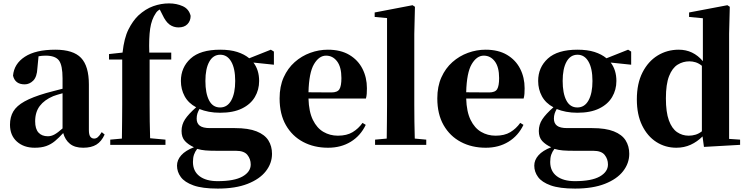

<svg xmlns="http://www.w3.org/2000/svg" viewBox="-20 -857 4426 1136"><path d="M350.1 -97.2V-305.2Q332.5 -300.3 318.4 -296.1Q304.2 -292 294.9 -288.1Q242.7 -266.1 215.3 -230Q188 -193.8 188 -139.2Q188 -94.2 207.8 -72.5Q227.5 -50.8 263.2 -50.8Q283.2 -50.8 302.7 -61.5Q322.3 -72.3 350.1 -97.2ZM136.2 -503.9 151.9 -509.8ZM582 -75.2 599.1 -61Q580.1 -19.5 550 -1.2Q520 17.1 472.2 17.1Q422.4 17.1 393.8 -6.1Q365.2 -29.3 354 -69.8Q328.6 -42 305.2 -22.5Q281.7 -2.9 253.4 7.1Q225.1 17.1 185.1 17.1Q120.6 17.1 79.8 -19.5Q39.1 -56.2 39.1 -119.1Q39.1 -164.6 58.8 -197.8Q78.6 -231 125 -256.8Q171.4 -282.7 252 -306.2Q272.9 -312 298.3 -318.6Q323.7 -325.2 350.1 -332V-393.1Q350.1 -471.2 328.6 -499.5Q307.1 -527.8 250 -527.8Q228 -527.8 208 -523.9L201.2 -453.1Q198.7 -401.9 176.5 -379.9Q154.3 -357.9 126 -357.9Q69.3 -357.9 57.1 -409.2Q63 -479.5 127 -521.2Q190.9 -563 307.1 -563Q413.6 -563 459.7 -514.4Q505.9 -465.8 505.9 -356.9V-87.9Q505.9 -59.6 514.4 -48.3Q522.9 -37.1 537.1 -37.1Q548.3 -37.1 558.1 -44.9Q567.9 -52.7 582 -75.2Z M625 -537.1 705.1 -545.9Q714.4 -631.3 739.7 -682.1Q765.1 -732.9 798.3 -765.1Q840.8 -804.2 887 -820.6Q933.1 -836.9 980 -836.9Q1024.9 -836.9 1061.5 -820.3Q1098.1 -803.7 1107.9 -763.2Q1107.9 -733.9 1089.4 -714.4Q1070.8 -694.8 1036.1 -694.8Q1006.8 -694.8 983.6 -711.4Q960.4 -728 940.9 -770L925.3 -800.8Q909.2 -791.5 902.3 -779.8Q876.5 -742.7 868.4 -687Q860.4 -631.3 863.3 -545.9H993.2V-504.9H865.2V-237.8Q865.2 -139.6 868.2 -39.1L959 -30.8V0H632.3V-30.8L701.2 -37.1Q701.7 -87.4 702.4 -137.7Q703.1 -188 703.1 -237.8V-504.9H625Z M1282.2 -221.2Q1325.2 -221.2 1348.4 -263.2Q1371.6 -305.2 1371.6 -377.9Q1371.6 -451.7 1348.1 -492.4Q1324.7 -533.2 1283.2 -533.2Q1241.2 -533.2 1218.3 -491.9Q1195.3 -450.7 1195.3 -377.9Q1195.3 -305.2 1217 -263.2Q1238.8 -221.2 1282.2 -221.2ZM1376.5 35.2H1265.6Q1221.2 35.2 1195.8 33Q1170.4 30.8 1146.5 23.9Q1133.8 40.5 1127.7 58.3Q1121.6 76.2 1121.6 101.1Q1121.6 155.8 1160.4 185.3Q1199.2 214.8 1267.6 214.8Q1366.2 214.8 1414.8 187.3Q1463.4 159.7 1463.4 116.2Q1463.4 84 1443.8 59.6Q1424.3 35.2 1376.5 35.2ZM1600.6 -551.8V-474.1L1479.5 -486.8Q1513.2 -442.9 1513.2 -377.9Q1513.2 -325.7 1488 -283Q1462.9 -240.2 1411.6 -215.1Q1360.4 -189.9 1282.2 -189.9Q1246.6 -189.9 1215.8 -195.8Q1185.1 -201.7 1160.2 -211.9Q1152.3 -198.7 1147.9 -185.1Q1143.6 -171.4 1143.6 -154.8Q1143.6 -127.4 1161.9 -113.3Q1180.2 -99.1 1222.2 -99.1H1369.6Q1449.7 -99.1 1498 -79.8Q1546.4 -60.5 1567.9 -26.4Q1589.4 7.8 1589.4 53.2Q1589.4 108.9 1553 155.8Q1516.6 202.6 1445.1 230.7Q1373.5 258.8 1268.6 258.8Q1177.2 258.8 1124.8 240Q1072.3 221.2 1049.8 190.4Q1027.3 159.7 1027.3 123Q1027.3 89.8 1052.2 61.8Q1077.1 33.7 1127.4 14.2Q1094.2 -1 1074.2 -22.7Q1054.2 -44.4 1054.2 -82Q1054.2 -119.6 1074.7 -150.9Q1095.2 -182.1 1140.6 -222.2Q1094.7 -246.6 1072.5 -287.6Q1050.3 -328.6 1050.3 -377.9Q1050.3 -458 1107.7 -510.5Q1165 -563 1283.2 -563Q1341.3 -563 1383.5 -549.6Q1425.8 -536.1 1454.6 -512.2L1582.5 -563Z M1805.2 -311 1940.9 -310.1Q1976.6 -310.1 1988.3 -329.3Q2000 -348.6 2000 -395Q2000 -460.4 1974.4 -494.1Q1948.7 -527.8 1909.2 -527.8Q1867.7 -527.8 1837.9 -477.5Q1808.1 -427.2 1805.2 -311ZM2125 -129.9 2144 -118.2Q2113.3 -53.7 2055.4 -18.3Q1997.6 17.1 1920.9 17.1Q1838.4 17.1 1773.7 -17.1Q1709 -51.3 1671.6 -116.5Q1634.3 -181.6 1634.3 -274.9Q1634.3 -345.7 1658.4 -399.4Q1682.6 -453.1 1723.6 -489.5Q1764.6 -525.9 1815.7 -544.4Q1866.7 -563 1919.9 -563Q1995.1 -563 2046.6 -532.5Q2098.1 -502 2124.5 -450.2Q2150.9 -398.4 2150.9 -335Q2150.9 -316.4 2149.9 -302.2Q2148.9 -288.1 2145 -273.9H1805.2Q1807.6 -195.8 1831.3 -147.5Q1855 -99.1 1893.6 -76.7Q1932.1 -54.2 1979 -54.2Q2031.7 -54.2 2066.2 -75Q2100.6 -95.7 2125 -129.9Z M2434.1 -37.1 2502 -30.8V0H2199.2V-30.8L2268.1 -37.1Q2268.6 -85.9 2269.3 -137.9Q2270 -189.9 2270 -237.8V-750L2196.8 -756.8V-783.2L2420.9 -826.2L2435.1 -816.9L2431.2 -655.8V-237.8Q2431.2 -189.5 2431.9 -137.7Q2432.6 -85.9 2434.1 -37.1Z M2738.3 -311 2874 -310.1Q2909.7 -310.1 2921.4 -329.3Q2933.1 -348.6 2933.1 -395Q2933.1 -460.4 2907.5 -494.1Q2881.8 -527.8 2842.3 -527.8Q2800.8 -527.8 2771 -477.5Q2741.2 -427.2 2738.3 -311ZM3058.1 -129.9 3077.1 -118.2Q3046.4 -53.7 2988.5 -18.3Q2930.7 17.1 2854 17.1Q2771.5 17.1 2706.8 -17.1Q2642.1 -51.3 2604.7 -116.5Q2567.4 -181.6 2567.4 -274.9Q2567.4 -345.7 2591.6 -399.4Q2615.7 -453.1 2656.7 -489.5Q2697.8 -525.9 2748.8 -544.4Q2799.8 -563 2853 -563Q2928.2 -563 2979.7 -532.5Q3031.2 -502 3057.6 -450.2Q3084 -398.4 3084 -335Q3084 -316.4 3083 -302.2Q3082 -288.1 3078.1 -273.9H2738.3Q2740.7 -195.8 2764.4 -147.5Q2788.1 -99.1 2826.7 -76.7Q2865.2 -54.2 2912.1 -54.2Q2964.8 -54.2 2999.3 -75Q3033.7 -95.7 3058.1 -129.9Z M3396 -221.2Q3439 -221.2 3462.2 -263.2Q3485.4 -305.2 3485.4 -377.9Q3485.4 -451.7 3461.9 -492.4Q3438.5 -533.2 3397 -533.2Q3355 -533.2 3332 -491.9Q3309.1 -450.7 3309.1 -377.9Q3309.1 -305.2 3330.8 -263.2Q3352.5 -221.2 3396 -221.2ZM3490.2 35.2H3379.4Q3335 35.2 3309.6 33Q3284.2 30.8 3260.3 23.9Q3247.6 40.5 3241.5 58.3Q3235.4 76.2 3235.4 101.1Q3235.4 155.8 3274.2 185.3Q3313 214.8 3381.3 214.8Q3480 214.8 3528.6 187.3Q3577.1 159.7 3577.1 116.2Q3577.1 84 3557.6 59.6Q3538.1 35.2 3490.2 35.2ZM3714.4 -551.8V-474.1L3593.3 -486.8Q3627 -442.9 3627 -377.9Q3627 -325.7 3601.8 -283Q3576.7 -240.2 3525.4 -215.1Q3474.1 -189.9 3396 -189.9Q3360.4 -189.9 3329.6 -195.8Q3298.8 -201.7 3273.9 -211.9Q3266.1 -198.7 3261.7 -185.1Q3257.3 -171.4 3257.3 -154.8Q3257.3 -127.4 3275.6 -113.3Q3293.9 -99.1 3335.9 -99.1H3483.4Q3563.5 -99.1 3611.8 -79.8Q3660.2 -60.5 3681.6 -26.4Q3703.1 7.8 3703.1 53.2Q3703.1 108.9 3666.7 155.8Q3630.4 202.6 3558.8 230.7Q3487.3 258.8 3382.3 258.8Q3291 258.8 3238.5 240Q3186 221.2 3163.6 190.4Q3141.1 159.7 3141.1 123Q3141.1 89.8 3166 61.8Q3190.9 33.7 3241.2 14.2Q3208 -1 3188 -22.7Q3168 -44.4 3168 -82Q3168 -119.6 3188.5 -150.9Q3209 -182.1 3254.4 -222.2Q3208.5 -246.6 3186.3 -287.6Q3164.1 -328.6 3164.1 -377.9Q3164.1 -458 3221.4 -510.5Q3278.8 -563 3397 -563Q3455.1 -563 3497.3 -549.6Q3539.6 -536.1 3568.4 -512.2L3696.3 -563Z M4132.8 -80.1V-467.8Q4114.7 -482.4 4096.2 -488.3Q4077.6 -494.1 4059.1 -494.1Q4021 -494.1 3989.3 -474.4Q3957.5 -454.6 3938.7 -406.7Q3919.9 -358.9 3919.9 -274.9Q3919.9 -193.4 3937.5 -145Q3955.1 -96.7 3985.8 -75.4Q4016.6 -54.2 4054.7 -54.2Q4075.7 -54.2 4095.2 -60.1Q4114.7 -65.9 4132.8 -80.1ZM4293.9 -35.2 4358.9 -30.8V0L4145 12.2L4136.7 -49.8Q4105.5 -18.6 4066.7 -0.7Q4027.8 17.1 3981.9 17.1Q3916.5 17.1 3863.5 -16.8Q3810.5 -50.8 3779.3 -114.7Q3748 -178.7 3748 -269Q3748 -362.8 3781.5 -428.5Q3814.9 -494.1 3871.1 -528.6Q3927.2 -563 3996.1 -563Q4081.1 -563 4138.7 -495.1V-749L4057.1 -756.8V-783.2L4283.7 -826.2L4297.9 -816.9L4293.9 -657.2Z"/></svg>

Font: Source Han Serif JP Heavy
Style: Regular
Weight: 900
Designer: Ryoko NISHIZUKA  (kana & ideographs); Frank Grießhammer (Latin, Greek & Cyrillic); Wenlong ZHANG  (bopomofo); Sandoll Co
Foundry: Adobe Systems Incorporated
Version: Version 1.001;PS 1.001;hotconv 16.6.54;makeotf.lib2.5.65590